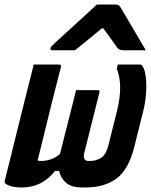

<svg xmlns="http://www.w3.org/2000/svg" viewBox="-45 -823 666 848"><path d="M291 -425H386Q397 -425 394 -414Q377 -347 360.5 -280.5Q344 -214 327 -147Q323 -132 327.5 -122Q332 -112 346 -112H352Q380 -112 401.5 -126Q423 -140 433 -178L472 -334Q500 -447 471 -519L475 -538H571Q581 -538 583 -533Q594 -519 598.5 -486Q603 -453 600 -410Q597 -367 585 -322L547 -170Q522 -73 469 -34Q416 5 332 5H318Q271 5 247 -15.5Q223 -36 216 -68H198Q169 -31 132.5 -13Q96 5 52 5Q21 5 2.5 -1Q-16 -7 -22 -13Q-26 -17 -24 -25Q-9 -84 2.5 -131Q14 -178 25 -222Q36 -266 48.5 -317Q61 -368 78 -435Q84 -458 90.5 -484Q97 -510 104 -538H216Q227 -538 224 -527Q202 -441 181.5 -359.5Q161 -278 141 -194Q136 -174 131 -154Q126 -134 121 -114Q127 -112 136 -112Q157 -112 178.5 -119Q200 -126 220 -143Q233 -196 244.5 -240.5Q256 -285 267 -329Q278 -373 291 -425ZM383 -803H468Q476 -803 480.5 -799Q485 -795 493 -781Q498 -772 510.5 -751.5Q523 -731 538.5 -704Q554 -677 570 -650Q586 -623 599 -601H500Q482 -601 473 -612Q467 -621 451.5 -642.5Q436 -664 411 -698H405Q365 -665 337 -642Q309 -619 286 -601H186Q176 -601 178 -610Q179 -615 183 -619Q187 -623 203 -638Q218 -652 242.5 -674.5Q267 -697 294.5 -722Q322 -747 346 -769Q370 -791 383 -803Z"/></svg>

Font: Recursive Mn Lnr St
Style: Bold Italic
Weight: 700
Italic angle: -15°
Monospace: yes
Version: Version 1.079;hotconv 1.0.112;makeotfexe 2.5.65598; ttfautoh